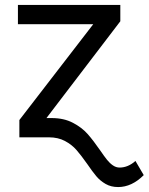

<svg xmlns="http://www.w3.org/2000/svg" viewBox="-20 -550 596 769"><path d="M380.9 51.8Q397.9 76.7 408.7 90.1Q419.4 103.5 432.1 112.3Q444.8 121.1 459 121.1Q492.7 121.1 522.5 94.7L555.7 151.4Q507.8 199.2 453.1 199.2Q424.8 199.2 403.1 186.8Q381.3 174.3 365.7 155.8Q350.1 137.2 329.1 106.4Q304.7 71.8 286.1 50.5Q267.6 29.3 240 14.6Q212.4 0 175.8 0H57.6V-69.3L353.5 -453.1H51.8V-530.3H461.9V-464.8L166 -77.1H187.5Q235.8 -77.1 271.7 -58.3Q307.6 -39.6 330.6 -13.7Q353.5 12.2 380.9 51.8Z"/></svg>

Font: Pretendard Std
Style: Regular
Weight: 400
Designer: Base glyphs from Inter by Rasmus Andersson; Hangeul glyphs from Noto Sans CJK(Source Han Sans) by Jang Soo-young and Kan
Foundry: Kil Hyung-jin
Version: Version 1.309